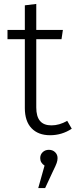

<svg xmlns="http://www.w3.org/2000/svg" viewBox="-20 -675 384 974"><path d="M344 -22Q294 11 234 11Q174 11 140 -24.5Q106 -60 106 -127V-476H18V-523H106V-648L164 -655V-523H299L292 -476H164V-130Q164 -84 183 -61.5Q202 -39 241 -39Q281 -39 321 -62ZM272 127Q272 139 267.5 152Q263 165 249 193L209 279H174L206 165Q184 151 184 127Q184 109 196.5 97Q209 85 228 85Q247 85 259.5 97Q272 109 272 127Z"/></svg>

Font: Fira Sans Light
Style: Regular
Weight: 300
Designer: bBox Type GmbH & Carrois Corporate GbR & Edenspiekermann AG
Foundry: bBox Type GmbH & Carrois Corporate GbR & Edenspiekermann AG
Version: Version 4.301